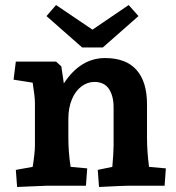

<svg xmlns="http://www.w3.org/2000/svg" viewBox="-20 -739 702 764"><path d="M43 -63 110 -75Q119 -131 119 -160V-329Q119 -354 110 -410L34 -422L43 -494H203L224 -475L234 -407Q300 -508 398 -508Q481 -508 523 -461Q565 -414 565 -324V-190Q565 -137 573 -75L640 -69L635 0H492Q474 0 374 5L369 -63L427 -75Q432 -133 432 -160V-312Q432 -357 413.5 -385Q395 -413 355 -413Q328 -413 304 -395Q280 -377 266 -343.5Q252 -310 252 -266V-190Q252 -133 261 -75L327 -69L322 0H167L48 5ZM348 -621 492 -719 531 -675 389 -550H307L165 -675L203 -719Z"/></svg>

Font: Andada Pro ExtraBold
Style: Regular
Weight: 800
Designer: Carolina Giovagnoli
Foundry: Huerta Tipografica
Version: Version 3.005; ttfautohint (v1.8.4)